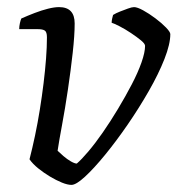

<svg xmlns="http://www.w3.org/2000/svg" viewBox="-20 -520 500 540"><path d="M181 0Q170 0 154 -6.5Q138 -13 120.5 -23.5Q103 -34 87.5 -46.5Q72 -59 63 -72Q71 -103 78.5 -138.5Q86 -174 92 -211.5Q98 -249 102.5 -285.5Q107 -322 109.5 -355Q112 -388 112 -415Q112 -430 106 -434Q100 -438 87 -438H34Q34 -446 36 -455Q38 -464 40 -468Q58 -476 77.5 -483.5Q97 -491 115 -495.5Q133 -500 146 -500Q168 -500 179 -488.5Q190 -477 190 -454Q190 -421 184.5 -371.5Q179 -322 171 -268Q163 -214 154.5 -168.5Q146 -123 142 -96Q148 -90 158.5 -81Q169 -72 179.5 -66Q190 -60 196 -60Q209 -71 228.5 -94Q248 -117 269.5 -148Q291 -179 312 -214Q333 -249 350.5 -282.5Q368 -316 378 -344.5Q388 -373 388 -391Q388 -397 376.5 -406.5Q365 -416 348.5 -427Q332 -438 316.5 -446Q301 -454 294 -456Q294 -461 295.5 -468Q297 -475 298 -478Q306 -483 317.5 -487.5Q329 -492 340 -496Q351 -500 357 -500Q366 -500 382.5 -491Q399 -482 417 -468.5Q435 -455 447 -442.5Q459 -430 459 -424Q459 -396 442.5 -354Q426 -312 398.5 -264Q371 -216 339 -169.5Q307 -123 275.5 -84.5Q244 -46 219 -23Q194 0 181 0Z"/></svg>

Font: Texturina 12pt ExtraLight
Style: Italic
Weight: 250
Italic angle: -11°
Designer: Guillermo Torres Carreño
Foundry: Omnibus-Type
Version: Version 1.002